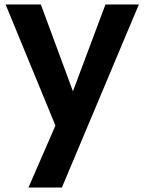

<svg xmlns="http://www.w3.org/2000/svg" viewBox="-20 -574 645 856"><path d="M4.9 -554.2H162.1L305.2 -167L450.2 -554.2H599.1L255.9 262.2H106.9L227.1 -14.2Z"/></svg>

Font: Poppins SemiBold
Style: Regular
Weight: 600
Designer: Ninad Kale (Devanagari), Jonny Pinhorn (Latin)
Foundry: Indian Type Foundry
Version: 4.004